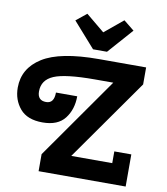

<svg xmlns="http://www.w3.org/2000/svg" viewBox="-145 -1030 966 1112"><g transform="rotate(10 338.5 -473.5)"><path d="M-45 -456Q-45 -570 58.5 -635Q162 -700 389 -700H667V-600L329 -120H570V-189H670V0H158V-100L495 -580H387Q213 -580 146.5 -551.5Q80 -523 80 -456Q80 -402 131 -402Q178 -402 178 -466H303Q303 -389 262 -335.5Q221 -282 131 -282Q41 -282 -2 -333Q-45 -384 -45 -456ZM346 -750 216 -897 278 -947 387 -857 496 -947 558 -897 428 -750Z"/></g></svg>

Font: Cherry Swash
Style: Bold
Weight: 700
Designer: Kasatkina Nataliya
Foundry: Nataliya Kasatkina
Version: Version 1.001